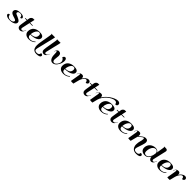

<svg xmlns="http://www.w3.org/2000/svg" viewBox="982 -3876 7209 7209"><g transform="rotate(45 4586.0 -271.5)"><path d="M286.1 10.3Q124 10.3 71.8 -64Q63 -76.2 63 -89.4Q63 -117.7 81.8 -132.6Q100.6 -147.5 136.7 -147.5L137.2 -144Q143.1 -79.6 182.6 -46.9Q222.2 -14.2 291 -14.2Q351.6 -14.2 395.5 -38.8Q439.5 -63.5 439.5 -104.5Q439.5 -111.8 436.8 -118.7Q434.1 -125.5 427.5 -131.8Q420.9 -138.2 414.6 -143.1Q408.2 -147.9 396.2 -153.6Q384.3 -159.2 376 -162.8Q367.7 -166.5 351.6 -171.9Q335.4 -177.2 326.9 -179.9Q318.4 -182.6 299.8 -188.2Q281.2 -193.8 273.4 -196.3Q232.4 -209.5 201.9 -226.1Q171.4 -242.7 150.1 -269.3Q128.9 -295.9 128.9 -327.1Q128.9 -401.9 198 -440.2Q267.1 -478.5 381.8 -478.5Q444.8 -478.5 487.5 -466.1Q530.3 -453.6 557.6 -415.5Q565.9 -404.8 565.9 -390.6Q565.9 -365.2 547.1 -349.9Q528.3 -334.5 497.1 -334.5Q490.7 -400.4 463.1 -427.7Q435.5 -455.1 377 -455.1Q331.1 -454.6 300.3 -435.8Q269.5 -417 269.5 -377.4Q269.5 -364.7 276.9 -354.7Q284.2 -344.7 298.8 -336.2Q313.5 -327.6 328.1 -321.5Q342.8 -315.4 365.7 -305.9Q388.7 -296.4 403.8 -289.1Q409.2 -286.6 419.9 -281.2Q443.8 -269.5 456.3 -263.2Q468.8 -256.8 488.8 -245.4Q508.8 -233.9 519.3 -224.6Q529.8 -215.3 541.5 -202.4Q553.2 -189.5 558.1 -174.8Q563 -160.2 563 -143.6Q563 -96.2 523.9 -60.5Q484.9 -24.9 422.9 -7.3Q360.8 10.3 286.1 10.3Z M736.8 -443.4H641.6V-468.8H740.7L753.4 -551.8Q760.3 -595.7 795.7 -627.9Q831.1 -660.2 866.2 -660.2H922.9Q933.6 -660.2 933.6 -657.7Q933.6 -657.2 933.3 -656.2Q933.1 -655.3 933.1 -654.8L892.1 -468.8H1035.6V-443.4H886.2L815.9 -125Q813.5 -111.8 813.5 -104Q813.5 -76.7 828.1 -63.5Q842.8 -50.3 865.2 -50.3Q890.1 -50.3 915 -63.7Q939.9 -77.1 949.7 -96.2L983.4 -161.6L991.7 -156.7L948.7 -72.3Q929.2 -33.7 892.8 -13.2Q856.4 7.3 815.9 7.3Q764.2 7.3 727.5 -24.7Q690.9 -56.6 690.9 -113.8Q690.9 -128.4 692.6 -147.2Q694.3 -166 695.8 -177Q697.3 -188 700.7 -209.5Q704.1 -231 704.6 -235.4Z M1210 -158.2Q1209.5 -152.8 1209.5 -142.6Q1209.5 -79.1 1240.2 -51.3Q1271 -23.4 1338.9 -23.4Q1391.6 -23.4 1447.5 -49.3Q1503.4 -75.2 1533.2 -111.8L1551.3 -95.7Q1506.3 -45.4 1439.7 -17.8Q1373 9.8 1294.4 9.8Q1185.1 9.8 1121.8 -42.7Q1058.6 -95.2 1058.6 -184.1Q1058.6 -254.9 1083.7 -311.5Q1108.9 -368.2 1153.6 -404.5Q1198.2 -440.9 1258.3 -460Q1318.4 -479 1389.6 -479Q1493.7 -479 1547.6 -448.2Q1601.6 -417.5 1601.6 -357.9Q1601.6 -294.4 1546.4 -248.5Q1491.2 -202.6 1404.3 -180.9Q1317.4 -159.2 1210 -158.2ZM1211.4 -182.6Q1466.3 -182.6 1466.3 -371.1Q1466.3 -454.6 1384.8 -454.6Q1343.3 -454.6 1304.9 -416Q1266.6 -377.4 1241.9 -315.2Q1217.3 -252.9 1211.4 -182.6Z M1826.2 -742.2 1941.9 -743.2Q1939.9 -719.2 1928.7 -668Q1917.5 -616.7 1901.1 -551.5Q1884.8 -486.3 1884.3 -483.9L1764.6 12.2Q1754.9 54.7 1754.9 77.1Q1754.9 116.2 1779.8 137Q1804.7 157.7 1866.2 157.7Q1927.2 157.7 1959.5 129.2Q1991.7 100.6 1991.7 46.4Q2031.7 46.4 2055.9 61.5Q2080.1 76.7 2080.1 101.1Q2080.1 148.4 2030.5 173.3Q1981 198.2 1886.2 198.2Q1835.9 198.2 1797.6 184.8Q1759.3 171.4 1735.1 149.2Q1710.9 127 1695.8 94Q1680.7 61 1674.8 25.6Q1668.9 -9.8 1668.9 -52.7Q1668.9 -124.5 1688 -235.4L1755.9 -636.7Q1765.1 -692.4 1765.1 -711.9Q1765.1 -722.2 1762.9 -727.1Q1760.7 -731.9 1758.1 -732.7Q1755.4 -733.4 1749 -733.4L1750 -743.2Z M2119.6 -742.2 2235.4 -743.2Q2233.4 -719.2 2222.2 -668Q2210.9 -616.7 2194.6 -551.5Q2178.2 -486.3 2177.7 -483.9L2092.8 -125Q2089.8 -111.3 2089.8 -100.1Q2089.8 -74.7 2101.3 -62.7Q2112.8 -50.8 2131.3 -50.8Q2152.8 -50.8 2175 -64.2Q2197.3 -77.6 2206.5 -96.2L2240.2 -161.6L2248.5 -156.7L2205.6 -72.3Q2186 -34.2 2152.1 -13.4Q2118.2 7.3 2081.1 7.3Q2034.2 7.3 2001.2 -25.1Q1968.3 -57.6 1968.3 -116.2Q1968.3 -161.6 1981.4 -235.4L2049.3 -636.7Q2058.6 -692.4 2058.6 -711.9Q2058.6 -722.2 2056.4 -727.1Q2054.2 -731.9 2051.5 -732.7Q2048.8 -733.4 2042.5 -733.4L2043.5 -743.2Z M2308.1 -396.5Q2330.6 -440.4 2354.5 -460.4Q2378.4 -480.5 2407.7 -480.5Q2533.7 -480.5 2533.7 -347.7Q2533.7 -316.4 2523.9 -245.1Q2514.2 -173.8 2514.2 -142.1Q2514.2 -91.8 2533.2 -64.2Q2552.2 -36.6 2600.1 -36.6Q2631.3 -36.6 2669.7 -70.1Q2708 -103.5 2735.8 -156.7Q2763.7 -210 2763.7 -259.8Q2763.7 -309.6 2731.9 -350.6Q2700.2 -391.6 2659.2 -409.2Q2660.2 -410.6 2667.7 -423.3Q2675.3 -436 2681.4 -444.3Q2687.5 -452.6 2697.3 -463.4Q2707 -474.1 2718.8 -480Q2730.5 -485.8 2743.2 -485.8Q2779.8 -485.8 2802 -452.4Q2824.2 -418.9 2824.2 -363.8Q2824.2 -318.8 2811 -267.6Q2797.9 -216.3 2772.7 -167.7Q2747.6 -119.1 2715.1 -79.3Q2682.6 -39.6 2639.6 -15.1Q2596.7 9.3 2552.2 9.3Q2472.7 9.3 2424.6 -65.9Q2376.5 -141.1 2376.5 -273.9Q2376.5 -343.3 2370.1 -380.1Q2363.8 -417 2345.7 -417Q2330.1 -417 2307.1 -372.6L2293.9 -347.2L2285.6 -353Z M3040.5 -158.2Q3040 -152.8 3040 -142.6Q3040 -79.1 3070.8 -51.3Q3101.6 -23.4 3169.4 -23.4Q3222.2 -23.4 3278.1 -49.3Q3334 -75.2 3363.8 -111.8L3381.8 -95.7Q3336.9 -45.4 3270.3 -17.8Q3203.6 9.8 3125 9.8Q3015.6 9.8 2952.4 -42.7Q2889.2 -95.2 2889.2 -184.1Q2889.2 -254.9 2914.3 -311.5Q2939.5 -368.2 2984.1 -404.5Q3028.8 -440.9 3088.9 -460Q3148.9 -479 3220.2 -479Q3324.2 -479 3378.2 -448.2Q3432.1 -417.5 3432.1 -357.9Q3432.1 -294.4 3377 -248.5Q3321.8 -202.6 3234.9 -180.9Q3147.9 -159.2 3040.5 -158.2ZM3042 -182.6Q3296.9 -182.6 3296.9 -371.1Q3296.9 -454.6 3215.3 -454.6Q3173.8 -454.6 3135.5 -416Q3097.2 -377.4 3072.5 -315.2Q3047.9 -252.9 3042 -182.6Z M3651.9 -473.6Q3741.2 -473.6 3741.2 -375Q3741.2 -370.1 3740.2 -353.5Q3773.4 -419.4 3836.7 -466.8Q3899.9 -514.2 3956.1 -514.2Q4000.5 -514.2 4027.8 -491.5Q4055.2 -468.8 4055.2 -431.2Q4055.2 -398.4 4028.3 -374.8Q4001.5 -351.1 3972.7 -351.1Q3964.4 -351.1 3957 -354Q3952.6 -401.4 3934.1 -426.3Q3915.5 -451.2 3885.7 -451.2Q3855 -451.2 3820.1 -418.2Q3785.2 -385.3 3755.4 -329.6Q3725.6 -273.9 3710 -210.9L3657.7 -5.4Q3657.7 -3.9 3655 -2.4Q3652.3 -1 3649.9 -0.5L3647.5 0L3584 1Q3522 1 3522 -10.7Q3522 -11.2 3522.2 -12.9Q3522.5 -14.6 3522.5 -15.6L3581.5 -368.2Q3585 -389.2 3585 -405.3Q3585 -438.5 3570.3 -438.5Q3561 -438.5 3549.1 -426Q3537.1 -413.6 3526.4 -392.1L3498 -336.9L3489.3 -341.3L3517.6 -396.5Q3540 -440.4 3573.2 -457Q3606.4 -473.6 3651.9 -473.6Z M4179.2 -443.4H4084V-468.8H4183.1L4195.8 -551.8Q4202.6 -595.7 4238 -627.9Q4273.4 -660.2 4308.6 -660.2H4365.2Q4376 -660.2 4376 -657.7Q4376 -657.2 4375.7 -656.2Q4375.5 -655.3 4375.5 -654.8L4334.5 -468.8H4478V-443.4H4328.6L4258.3 -125Q4255.9 -111.8 4255.9 -104Q4255.9 -76.7 4270.5 -63.5Q4285.2 -50.3 4307.6 -50.3Q4332.5 -50.3 4357.4 -63.7Q4382.3 -77.1 4392.1 -96.2L4425.8 -161.6L4434.1 -156.7L4391.1 -72.3Q4371.6 -33.7 4335.2 -13.2Q4298.8 7.3 4258.3 7.3Q4206.5 7.3 4169.9 -24.7Q4133.3 -56.6 4133.3 -113.8Q4133.3 -128.4 4135 -147.2Q4136.7 -166 4138.2 -177Q4139.6 -188 4143.1 -209.5Q4146.5 -231 4147 -235.4Z M4661.1 -473.6Q4750.5 -473.6 4750.5 -375Q4750.5 -361.8 4749.5 -355Q4791 -428.2 4860.6 -498.5Q4930.2 -568.8 5005.9 -619.6Q5081.5 -670.4 5159.2 -701.4Q5236.8 -732.4 5295.9 -732.4Q5349.1 -732.4 5381.6 -707.3Q5414.1 -682.1 5414.1 -641.1Q5414.1 -605 5391.1 -583Q5368.2 -561 5331.1 -561Q5322.8 -561 5315.4 -564Q5311 -612.3 5283.9 -635.5Q5256.8 -658.7 5212.4 -658.7Q5152.8 -658.7 5076.2 -621.6Q4999.5 -584.5 4928.5 -524.4Q4857.4 -464.4 4799.1 -380.4Q4740.7 -296.4 4719.2 -210.9L4667 -5.4Q4666 0 4656.7 0H4598.1Q4571.3 0 4551.5 -3.9Q4531.7 -7.8 4531.7 -14.6L4532.2 -18.1L4532.7 -21.5L4590.8 -368.2Q4594.2 -389.2 4594.2 -405.3Q4594.2 -438.5 4579.6 -438.5Q4570.3 -438.5 4558.3 -426Q4546.4 -413.6 4535.6 -392.1L4507.3 -336.9L4498.5 -341.3L4526.9 -396.5Q4549.3 -440.4 4582.5 -457Q4615.7 -473.6 4661.1 -473.6Z M5048.8 -158.2Q5048.3 -152.8 5048.3 -142.6Q5048.3 -79.1 5079.1 -51.3Q5109.9 -23.4 5177.7 -23.4Q5230.5 -23.4 5286.4 -49.3Q5342.3 -75.2 5372.1 -111.8L5390.1 -95.7Q5345.2 -45.4 5278.6 -17.8Q5211.9 9.8 5133.3 9.8Q5023.9 9.8 4960.7 -42.7Q4897.5 -95.2 4897.5 -184.1Q4897.5 -254.9 4922.6 -311.5Q4947.8 -368.2 4992.4 -404.5Q5037.1 -440.9 5097.2 -460Q5157.2 -479 5228.5 -479Q5332.5 -479 5386.5 -448.2Q5440.4 -417.5 5440.4 -357.9Q5440.4 -294.4 5385.3 -248.5Q5330.1 -202.6 5243.2 -180.9Q5156.2 -159.2 5048.8 -158.2ZM5050.3 -182.6Q5305.2 -182.6 5305.2 -371.1Q5305.2 -454.6 5223.6 -454.6Q5182.1 -454.6 5143.8 -416Q5105.5 -377.4 5080.8 -315.2Q5056.2 -252.9 5050.3 -182.6Z M5607.4 -443.4H5512.2V-468.8H5611.3L5624 -551.8Q5630.9 -595.7 5666.3 -627.9Q5701.7 -660.2 5736.8 -660.2H5793.5Q5804.2 -660.2 5804.2 -657.7Q5804.2 -657.2 5804 -656.2Q5803.7 -655.3 5803.7 -654.8L5762.7 -468.8H5906.2V-443.4H5756.8L5686.5 -125Q5684.1 -111.8 5684.1 -104Q5684.1 -76.7 5698.7 -63.5Q5713.4 -50.3 5735.8 -50.3Q5760.7 -50.3 5785.6 -63.7Q5810.5 -77.1 5820.3 -96.2L5854 -161.6L5862.3 -156.7L5819.3 -72.3Q5799.8 -33.7 5763.4 -13.2Q5727.1 7.3 5686.5 7.3Q5634.8 7.3 5598.1 -24.7Q5561.5 -56.6 5561.5 -113.8Q5561.5 -128.4 5563.2 -147.2Q5564.9 -166 5566.4 -177Q5567.9 -188 5571.3 -209.5Q5574.7 -231 5575.2 -235.4Z M6080.6 -158.2Q6080.1 -152.8 6080.1 -142.6Q6080.1 -79.1 6110.8 -51.3Q6141.6 -23.4 6209.5 -23.4Q6262.2 -23.4 6318.1 -49.3Q6374 -75.2 6403.8 -111.8L6421.9 -95.7Q6377 -45.4 6310.3 -17.8Q6243.7 9.8 6165 9.8Q6055.7 9.8 5992.4 -42.7Q5929.2 -95.2 5929.2 -184.1Q5929.2 -254.9 5954.3 -311.5Q5979.5 -368.2 6024.2 -404.5Q6068.8 -440.9 6128.9 -460Q6189 -479 6260.3 -479Q6364.3 -479 6418.2 -448.2Q6472.2 -417.5 6472.2 -357.9Q6472.2 -294.4 6417 -248.5Q6361.8 -202.6 6274.9 -180.9Q6188 -159.2 6080.6 -158.2ZM6082 -182.6Q6336.9 -182.6 6336.9 -371.1Q6336.9 -454.6 6255.4 -454.6Q6213.9 -454.6 6175.5 -416Q6137.2 -377.4 6112.5 -315.2Q6087.9 -252.9 6082 -182.6Z M6691.9 -473.6Q6781.2 -473.6 6781.2 -375Q6781.2 -357.4 6777.8 -331.1L6877 -412.6Q6916 -444.8 6956.3 -461.7Q6996.6 -478.5 7029.3 -478.5Q7146.5 -478.5 7146.5 -362.3Q7146.5 -312 7113.8 -210.9L7040 13.7Q7029.8 44.4 7029.8 70.3Q7029.8 159.2 7161.1 159.2Q7222.2 159.2 7254.4 130.6Q7286.6 102.1 7286.6 47.9Q7326.7 47.9 7350.8 63Q7375 78.1 7375 102.5Q7375 149.9 7325.4 174.8Q7275.9 199.7 7181.2 199.7Q7125 199.7 7081.1 183.6Q7037.1 167.5 7010.3 142.1Q6983.4 116.7 6966.1 82.8Q6948.7 48.8 6942.1 16.6Q6935.5 -15.6 6935.5 -49.3Q6935.5 -104 6943.8 -155Q6952.1 -206.1 6962.4 -238Q6972.7 -270 6981 -310.1Q6989.3 -350.1 6989.3 -386.2Q6989.3 -430.2 6961.4 -430.2Q6938 -430.2 6892.6 -394L6771 -293.5Q6767.1 -275.9 6759.5 -247.3Q6752 -218.8 6750 -210.9L6697.8 -5.4Q6696.8 0 6688 0H6628.9Q6602.1 0 6582.3 -3.9Q6562.5 -7.8 6562.5 -14.6L6563 -18.1L6563.5 -21.5L6621.6 -368.2Q6625.5 -392.6 6625.5 -405.3Q6625.5 -438.5 6610.4 -438.5Q6601.1 -438.5 6589.1 -426Q6577.1 -413.6 6566.4 -392.1L6538.1 -336.9L6529.3 -341.3L6557.6 -396.5Q6580.1 -440.4 6613.3 -457Q6646.5 -473.6 6691.9 -473.6Z M7739.3 -742.2H7815.4Q7869.6 -742.2 7891.4 -724.4Q7913.1 -706.5 7913.1 -673.8Q7913.1 -664.1 7911.1 -651.1Q7909.2 -638.2 7907.2 -628.9Q7905.3 -619.6 7901.1 -602.3Q7897 -585 7895 -577.1L7791 -125Q7788.6 -114.7 7788.6 -102.1Q7788.6 -76.7 7801.3 -63.5Q7814 -50.3 7833.5 -50.3Q7853 -50.3 7872.1 -62.5Q7891.1 -74.7 7902.3 -96.2L7936 -161.6L7944.3 -156.7L7901.4 -72.3Q7880.9 -32.2 7850.1 -11.5Q7819.3 9.3 7786.1 9.3Q7737.8 9.3 7703.6 -31.2Q7669.4 -71.8 7669.4 -141.6Q7654.8 -109.9 7637.7 -85.4Q7620.6 -61 7594.7 -38.1Q7568.8 -15.1 7532.5 -2.7Q7496.1 9.8 7450.7 9.8Q7349.6 9.8 7291.7 -41.7Q7233.9 -93.3 7233.9 -180.7Q7233.9 -247.1 7259.3 -303.7Q7284.7 -360.4 7327.4 -398.4Q7370.1 -436.5 7426.8 -457.8Q7483.4 -479 7545.9 -479Q7673.3 -479 7704.1 -392.6L7745.1 -636.7Q7754.4 -692.4 7754.4 -711.9Q7754.4 -726.1 7750.7 -729.2Q7747.1 -732.4 7738.3 -732.4H7737.8ZM7694.8 -335.9Q7694.8 -366.2 7684.6 -389.6Q7674.3 -413.1 7657.7 -426.3Q7641.1 -439.5 7622.6 -446Q7604 -452.6 7585.4 -452.6Q7527.8 -452.6 7481.2 -409.2Q7434.6 -365.7 7409.4 -293.5Q7384.3 -221.2 7384.3 -135.3Q7384.3 -75.7 7410.4 -49.6Q7436.5 -23.4 7493.7 -23.4Q7599.1 -23.4 7666.5 -197.8Q7675.8 -220.2 7677.7 -235.4Z M8157.7 -158.2Q8157.2 -152.8 8157.2 -142.6Q8157.2 -79.1 8188 -51.3Q8218.8 -23.4 8286.6 -23.4Q8339.4 -23.4 8395.3 -49.3Q8451.2 -75.2 8481 -111.8L8499 -95.7Q8454.1 -45.4 8387.5 -17.8Q8320.8 9.8 8242.2 9.8Q8132.8 9.8 8069.6 -42.7Q8006.3 -95.2 8006.3 -184.1Q8006.3 -254.9 8031.5 -311.5Q8056.6 -368.2 8101.3 -404.5Q8146 -440.9 8206.1 -460Q8266.1 -479 8337.4 -479Q8441.4 -479 8495.4 -448.2Q8549.3 -417.5 8549.3 -357.9Q8549.3 -294.4 8494.1 -248.5Q8439 -202.6 8352.1 -180.9Q8265.1 -159.2 8157.7 -158.2ZM8159.2 -182.6Q8414.1 -182.6 8414.1 -371.1Q8414.1 -454.6 8332.5 -454.6Q8291 -454.6 8252.7 -416Q8214.4 -377.4 8189.7 -315.2Q8165 -252.9 8159.2 -182.6Z M8769 -473.6Q8858.4 -473.6 8858.4 -375Q8858.4 -370.1 8857.4 -353.5Q8890.6 -419.4 8953.9 -466.8Q9017.1 -514.2 9073.2 -514.2Q9117.7 -514.2 9145 -491.5Q9172.4 -468.8 9172.4 -431.2Q9172.4 -398.4 9145.5 -374.8Q9118.7 -351.1 9089.8 -351.1Q9081.5 -351.1 9074.2 -354Q9069.8 -401.4 9051.3 -426.3Q9032.7 -451.2 9002.9 -451.2Q8972.2 -451.2 8937.3 -418.2Q8902.3 -385.3 8872.6 -329.6Q8842.8 -273.9 8827.1 -210.9L8774.9 -5.4Q8774.9 -3.9 8772.2 -2.4Q8769.5 -1 8767.1 -0.5L8764.6 0L8701.2 1Q8639.2 1 8639.2 -10.7Q8639.2 -11.2 8639.4 -12.9Q8639.6 -14.6 8639.6 -15.6L8698.7 -368.2Q8702.1 -389.2 8702.1 -405.3Q8702.1 -438.5 8687.5 -438.5Q8678.2 -438.5 8666.3 -426Q8654.3 -413.6 8643.6 -392.1L8615.2 -336.9L8606.4 -341.3L8634.8 -396.5Q8657.2 -440.4 8690.4 -457Q8723.6 -473.6 8769 -473.6Z"/></g></svg>

Font: QumpellkaNo12
Style: Regular
Weight: 500
Designer: gluk (gluksza@wp.pl)
Foundry: gluk (gluksza@wp.pl)
Version: Version 00.480